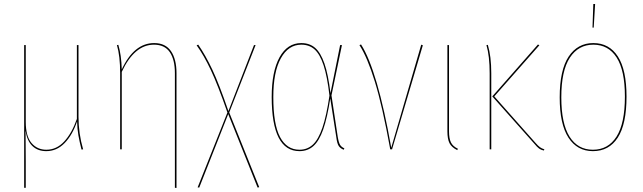

<svg xmlns="http://www.w3.org/2000/svg" viewBox="-20 -742 3196 954"><path d="M385 1Q375 -38 369.5 -69.5Q364 -101 363 -139Q340 -71 301 -31Q262 9 210 9Q167 9 140.5 -17Q114 -43 107 -93Q108 -27 108 59V191H100V-518H108V-136Q108 -65 136.5 -31.5Q165 2 210 2Q261 2 299 -39Q337 -80 362 -151V-518H370V-163Q370 -79 393 0Z M857 -378V192L849 191V-378Q849 -446 823.5 -483Q798 -520 745 -520Q648 -520 585 -385V0H577V-378Q577 -463 561 -518L568 -519Q583 -469 585 -397Q646 -528 746 -528Q802 -528 829.5 -488Q857 -448 857 -378Z M1268 188 1260 190 1114 -175 970 190 962 189 1110 -183Q1062 -321 1027.5 -394Q993 -467 957 -517L965 -520Q1001 -468 1035 -396Q1069 -324 1115 -190L1242 -518H1250L1119 -183Z M1622 -279 1670 -518H1679L1627 -268L1658 -63Q1663 -33 1670 -22Q1677 -11 1691 -5L1688 2Q1672 -4 1663.5 -16Q1655 -28 1651 -60L1621 -253Q1606 -156 1586 -99Q1566 -42 1537.5 -16.5Q1509 9 1468 9Q1330 9 1330 -260Q1330 -387 1369 -457.5Q1408 -528 1477 -528Q1518 -528 1545.5 -504.5Q1573 -481 1592 -426.5Q1611 -372 1622 -279ZM1338 -260Q1338 -124 1371.5 -61Q1405 2 1468 2Q1507 2 1534.5 -23.5Q1562 -49 1582 -107.5Q1602 -166 1617 -267Q1606 -362 1588 -417Q1570 -472 1543.5 -496Q1517 -520 1477 -520Q1413 -520 1375.5 -452.5Q1338 -385 1338 -260Z M1924 -8 2073 -520 2081 -517 1928 0H1919Q1880 -215 1842.5 -336.5Q1805 -458 1766 -518L1774 -521Q1856 -392 1924 -8Z M2211 -90Q2211 -54 2220.5 -34.5Q2230 -15 2255 -3L2252 4Q2224 -10 2213.5 -30.5Q2203 -51 2203 -90V-518H2211Z M2436 -263 2640 -33Q2654 -17 2663 -10.5Q2672 -4 2685 0L2682 6Q2668 3 2658.5 -4Q2649 -11 2635 -28L2426 -263L2653 -521L2660 -517ZM2421 -378V0H2413V-378Q2413 -463 2397 -518L2404 -519Q2421 -462 2421 -378Z M3093 -262Q3093 -125 3049.5 -58Q3006 9 2926 9Q2848 9 2804.5 -58Q2761 -125 2761 -258Q2761 -394 2805.5 -461Q2850 -528 2928 -528Q3007 -528 3050 -461.5Q3093 -395 3093 -262ZM2769 -258Q2769 -128 2810 -63Q2851 2 2926 2Q3002 2 3043.5 -63.5Q3085 -129 3085 -262Q3085 -392 3044 -456Q3003 -520 2928 -520Q2854 -520 2811.5 -455.5Q2769 -391 2769 -258ZM2937 -722 2930 -605H2924L2928 -722Z"/></svg>

Font: Fira Sans Compressed Eight
Style: Regular
Weight: 100
Width: 1
Designer: bBox Type GmbH & Carrois Corporate GbR & Edenspiekermann AG
Foundry: bBox Type GmbH & Carrois Corporate GbR & Edenspiekermann AG
Version: Version 4.301